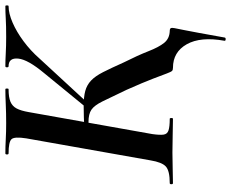

<svg xmlns="http://www.w3.org/2000/svg" viewBox="-93 -572 862 716"><g transform="rotate(-90 338.0 -214.0)"><path d="M13 0Q9 0 9 -6Q9 -12 13 -12Q59 -12 75 -26.5Q91 -41 98 -84L180 -547Q187 -591 177 -602Q167 -613 124 -613Q120 -613 120 -619Q120 -625 124 -625Q149 -625 177 -623.5Q205 -622 236 -622Q274 -622 306.5 -623.5Q339 -625 363 -625Q366 -625 366 -619Q366 -613 363 -613Q333 -613 316.5 -606Q300 -599 291.5 -583Q283 -567 278 -538L196 -77Q192 -49 194 -35Q196 -21 210 -16.5Q224 -12 253 -12Q256 -12 256 -6Q256 0 253 0Q227 0 195 -1Q163 -2 127 -2Q94 -2 65 -1Q36 0 13 0ZM311 -317 297 -326 423 -480Q474 -541 477.5 -577Q481 -613 449 -613Q445 -613 445 -619Q445 -625 449 -625Q471 -625 497.5 -623.5Q524 -622 559 -622Q601 -622 626 -623.5Q651 -625 673 -625Q676 -625 676 -619Q676 -613 673 -613Q646 -613 611.5 -598Q577 -583 542 -557Q507 -531 478 -498ZM443 0Q435 0 431.5 -3.5Q428 -7 422 -23Q416 -39 402.5 -74.5Q389 -110 361 -173Q333 -232 318 -262.5Q303 -293 287 -304Q271 -315 241 -315Q232 -315 223.5 -314Q215 -313 204 -312V-330Q264 -333 301 -333Q335 -333 357 -327Q379 -321 395.5 -305.5Q412 -290 427 -260.5Q442 -231 463 -184Q490 -130 505 -91.5Q520 -53 536 -33Q552 -13 580 -12Q589 -12 591 -8Q593 -4 591 6Q588 21 584 41Q580 61 573.5 96Q567 131 556 193Q555 197 549 196.5Q543 196 544 192Q560 103 531 51.5Q502 0 443 0Z"/></g></svg>

Font: Cormorant Light
Style: Italic
Weight: 300
Italic angle: -10°
Designer: Christian Thalmann (Catharsis Fonts)
Foundry: Catharsis Fonts
Version: Version 4.000